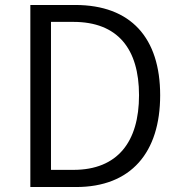

<svg xmlns="http://www.w3.org/2000/svg" viewBox="-20 -752 723 772"><path d="M102 0H286C507 0 624 -139 624 -369C624 -599 507 -732 282 -732H102ZM185 -69V-664H275C453 -664 539 -556 539 -369C539 -182 453 -69 275 -69Z"/></svg>

Font: Noto Sans CJK HK DemiLight
Style: Regular
Weight: 350
Designer: Ryoko NISHIZUKA 西塚涼子 (kana, bopomofo & ideographs); Paul D. Hunt (Latin, Greek & Cyrillic); Sandoll Communications 산돌커뮤니
Foundry: Adobe
Version: Version 2.004;hotconv 1.0.118;makeotfexe 2.5.65603